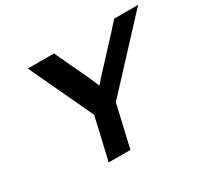

<svg xmlns="http://www.w3.org/2000/svg" viewBox="-142 -896 1163 1096"><g transform="rotate(-30 439.5 -347.5)"><path d="M152 -695H325L345 -650L349 -644Q371 -592 391 -553L426 -479Q449 -427 457 -406Q479 -433 582 -543Q685 -653 721 -695H879L491 -277L427 0H284L348 -277Z"/></g></svg>

Font: Coval
Style: ExtraBold Italic
Weight: 800
Foundry: Context Ltd
Version: Version 001.000